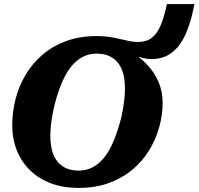

<svg xmlns="http://www.w3.org/2000/svg" viewBox="-20 -905 974 942"><path d="M454 -642Q418 -642 388 -627Q358 -612 333.5 -583.5Q309 -555 290 -513.5Q271 -472 255 -418Q246 -386 240 -355.5Q234 -325 230.5 -295.5Q227 -266 227 -239Q227 -198 235.5 -166.5Q244 -135 261.5 -113Q279 -91 305 -79.5Q331 -68 366 -68Q402 -68 432 -83Q462 -98 486.5 -126.5Q511 -155 530 -196.5Q549 -238 565 -292Q575 -324 580.5 -354.5Q586 -385 589.5 -414.5Q593 -444 593 -471Q593 -512 584.5 -543.5Q576 -575 558.5 -597Q541 -619 515 -630.5Q489 -642 454 -642ZM654 -603 609 -656Q663 -629 700.5 -589.5Q738 -550 758 -502.5Q778 -455 778 -401Q778 -342 761.5 -282Q745 -222 712 -168Q679 -114 629.5 -72.5Q580 -31 514 -7Q448 17 365 17Q290 17 230 -5.5Q170 -28 127.5 -69.5Q85 -111 62.5 -167.5Q40 -224 40 -291Q40 -356 56.5 -419.5Q73 -483 106 -538.5Q139 -594 188.5 -636.5Q238 -679 304.5 -703.5Q371 -728 455 -728Q489 -728 518 -723.5Q547 -719 571.5 -713Q596 -707 617 -703Q638 -699 658 -699Q699 -699 725.5 -720Q752 -741 769 -782.5Q786 -824 799 -885H934Q919 -808 898.5 -756Q878 -704 851 -673Q824 -642 792 -628.5Q760 -615 724 -615Q703 -615 682.5 -620Q662 -625 642.5 -633.5Q623 -642 603 -653L665 -637Z"/></svg>

Font: Roboto Serif
Style: Bold Italic
Weight: 700
Italic angle: -10°
Designer: Greg Gazdowicz
Foundry: Commercial Type
Version: Version 1.008